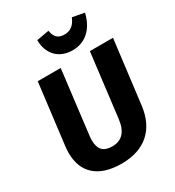

<svg xmlns="http://www.w3.org/2000/svg" viewBox="-221 -1059 1093 1202"><g transform="rotate(-30 325.0 -458.0)"><path d="M480 -693 424 -236C414 -150 375 -106 304 -106C241 -106 211 -137 211 -204C211 -216 212 -228 214 -242L269 -693H103L49 -254C47 -237 46 -221 46 -206C46 -67 132 17 301 17C472 17 570 -76 590 -233L647 -693ZM391 -751C487 -751 551 -817 574 -917L488 -933C468 -884 438 -862 395 -862C350 -862 326 -885 319 -933L229 -917C229 -821 288 -751 391 -751Z"/></g></svg>

Font: Fira Sans OT
Style: Bold Italic
Weight: 700
Italic angle: -8°
Designer: Carrois Corporate & Edenspiekermann
Foundry: Carrois Corporate GbR & Edenspiekermann AG
Version: Version 2.001